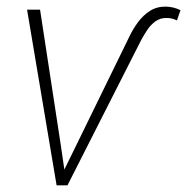

<svg xmlns="http://www.w3.org/2000/svg" viewBox="-20 -558 563 578"><path d="M210 -121.6 370.1 -449.2Q380.9 -471.7 396.2 -492.2Q411.6 -512.7 432.1 -525.6Q452.6 -538.6 480.5 -538.1Q492.2 -537.6 502.9 -534.9Q513.7 -532.2 523.4 -527.3L512.7 -496.6Q505.4 -500 497.8 -502Q490.2 -503.9 482.4 -503.9Q462.9 -504.4 448.5 -494.1Q434.1 -483.9 423.6 -468.3Q413.1 -452.6 405.3 -438L183.1 0H150.4ZM100.6 -528.8 163.6 -117.2 180.7 0H150.4L61.5 -528.8Z"/></svg>

Font: Roboto ExtraLight
Style: Italic
Weight: 250
Designer: Christian Robertson
Foundry: Google
Version: Version 3.009; 2024